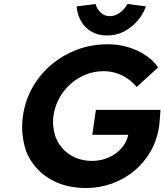

<svg xmlns="http://www.w3.org/2000/svg" viewBox="-20 -933 825 963"><path d="M411 10Q330 10 266 -17.5Q202 -45 160 -94Q118 -143 104.5 -196Q91 -249 91 -293Q91 -322 95 -352Q106 -429 143 -494.5Q180 -560 237.5 -608.5Q295 -657 367 -684Q439 -711 520 -711Q576 -711 624.5 -696Q673 -681 711.5 -655Q750 -629 773 -595L666 -497Q644 -522 618.5 -539.5Q593 -557 562.5 -566.5Q532 -576 499 -576Q452 -576 410 -559Q368 -542 334 -512Q300 -482 277.5 -441Q255 -400 248 -352Q246 -336 246 -320Q246 -291 255.5 -256.5Q265 -222 291 -191.5Q317 -161 355.5 -143.5Q394 -126 441 -126Q475 -126 506 -136Q537 -146 562 -164.5Q587 -183 603 -208Q618 -231 623 -257H443L461 -382H785Q784 -371 783 -355Q782 -339 780.5 -323.5Q779 -308 778 -299Q768 -231 735.5 -174Q703 -117 653.5 -76Q604 -35 542 -12.5Q480 10 411 10ZM517 -755Q473 -755 439.5 -774Q406 -793 387 -826Q368 -859 364 -901L459 -913Q466 -888 485 -870Q504 -852 531 -852Q558 -852 582 -870Q606 -888 619 -913L712 -901Q697 -859 667.5 -826Q638 -793 600 -774Q562 -755 517 -755Z"/></svg>

Font: Lexend SemBd
Style: Italic
Weight: 600
Italic angle: -8.13011°
Designer: Bonnie Shaver-Troup, Thomas Jockin
Foundry: Lexend
Version: Version 1.007